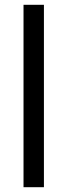

<svg xmlns="http://www.w3.org/2000/svg" viewBox="-20 -780 280 800"><path d="M163 0V-760H78V0Z"/></svg>

Font: Noto Sans Gujarati UI SemiCondensed
Style: Regular
Weight: 400
Width: 4
Designer: Jelle Bosma - Monotype Design Team, Universal Thirst
Foundry: Monotype Imaging Inc.
Version: Version 2.106